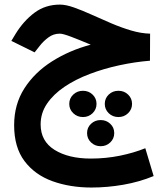

<svg xmlns="http://www.w3.org/2000/svg" viewBox="-20 -485 729 842"><path d="M638.2 -337.4 637.7 -218.8Q571.3 -213.4 503.4 -198.7Q435.5 -184.1 373.5 -160.6Q311.5 -137.2 262.9 -104.5Q214.4 -71.8 186.3 -30.5Q158.2 10.7 158.2 60.5Q158.2 134.3 219.5 172.4Q280.8 210.4 378.4 210.4Q444.3 210.4 506.1 197.8Q567.9 185.1 617.2 165L653.8 287.1Q590.8 313 520.5 325.2Q450.2 337.4 381.3 337.4Q287.1 337.4 210 309.6Q132.8 281.7 87.4 221.4Q42 161.1 42 64Q42 -27.3 86.9 -97.4Q131.8 -167.5 208 -215.8Q284.2 -264.2 377.9 -289.1Q329.1 -309.6 292.7 -323.5Q256.3 -337.4 242.2 -337.4Q214.8 -337.4 192.9 -321.3Q170.9 -305.2 155.3 -285.2L131.8 -255.4L29.8 -305.7L48.3 -336.4Q83.5 -393.6 131.3 -429.2Q179.2 -464.8 242.7 -464.8Q269 -464.8 304.7 -452.1Q340.3 -439.5 381.8 -420.7Q423.3 -401.9 467.3 -383.1Q511.2 -364.3 554.9 -351.3Q598.6 -338.4 638.2 -337.4ZM559.1 -29.3Q559.1 -5.4 541.7 11.5Q524.4 28.3 499.5 28.3Q474.1 28.3 456.8 11.5Q439.5 -5.4 439.5 -29.3Q439.5 -53.7 456.8 -70.3Q474.1 -86.9 499.5 -86.9Q524.4 -86.9 541.7 -70.3Q559.1 -53.7 559.1 -29.3ZM403.3 -29.3Q403.3 -5.4 386 11.5Q368.7 28.3 343.8 28.3Q318.8 28.3 301.3 11.5Q283.7 -5.4 283.7 -29.3Q283.7 -53.7 301.3 -70.3Q318.8 -86.9 343.8 -86.9Q368.7 -86.9 386 -70.3Q403.3 -53.7 403.3 -29.3ZM481 98.6Q481 123 463.6 139.6Q446.3 156.2 421.4 156.2Q396.5 156.2 379.2 139.6Q361.8 123 361.8 98.6Q361.8 74.2 379.2 57.9Q396.5 41.5 421.4 41.5Q446.3 41.5 463.6 57.9Q481 74.2 481 98.6Z"/></svg>

Font: Vazirmatn RD FD
Style: Bold
Weight: 700
Designer: Saber Rastikerdar
Foundry: Saber Rastikerdar
Version: Version 33.003